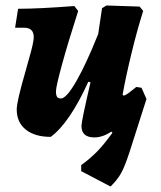

<svg xmlns="http://www.w3.org/2000/svg" viewBox="-20 -489 586 700"><path d="M514 -128 453 63Q436 116 422 141.5Q408 167 383 191L276 135V113Q308 90 333.5 64Q359 38 390 -5L386 -9Q354 12 324 12Q277 12 277 -30Q277 -47 310 -189L302 -191Q234 -41 165 10Q107 10 74 -16.5Q41 -43 41 -90Q41 -119 73 -229Q84 -267 93.5 -303Q103 -339 103 -354Q103 -388 67 -388H35L46 -457Q121 -457 251 -467L265 -449Q228 -334 206 -253.5Q184 -173 184 -156Q184 -142 188 -136Q192 -130 202 -130Q222 -130 258 -192.5Q294 -255 338 -365L352 -459L368 -469L489 -465L502 -449Q481 -383 460 -297Q439 -211 427 -144L431 -140Q438 -142 449 -150Q460 -158 477 -172L496 -169Z"/></svg>

Font: Alegreya ExtraBold
Style: Italic
Weight: 800
Italic angle: -7°
Designer: Juan Pablo del Peral
Foundry: Huerta Tipografica
Version: Version 2.007; ttfautohint (v1.6)